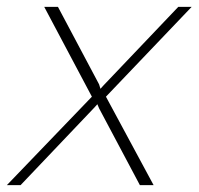

<svg xmlns="http://www.w3.org/2000/svg" viewBox="-66 -540 579 560"><path d="M202 -258 63 -520H103L223 -294L227 -281L236 -291L454 -520H493L243 -258L382 0H342L223 -224L218 -236L208 -225L-6 0H-46Z"/></svg>

Font: Raleway-v4020 ExtraLight
Style: Italic
Weight: 275
Italic angle: -12°
Designer: Matt McInerney, Pablo Impallari, Rodrigo Fuenzalida
Foundry: Matt McInerney, Pablo Impallari, Rodrigo Fuenzalida
Version: Version 4.020;PS 004.020;hotconv 1.0.88;makeotf.lib2.5.64775